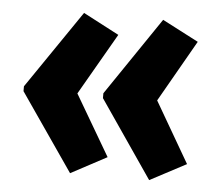

<svg xmlns="http://www.w3.org/2000/svg" viewBox="-41 -551 621 549"><g transform="rotate(5 270.0 -277.0)"><path d="M26 -283V-269L179 -47L282 -102L180 -276L282 -453L179 -507ZM254 -283V-269L406 -47L510 -102L409 -276L510 -453L406 -507Z"/></g></svg>

Font: Noto Sans Kannada ExtraCondensed ExtraBold
Style: Regular
Weight: 800
Width: 2
Designer: Jelle Bosma - Monotype Design Team
Foundry: Monotype Imaging Inc.
Version: Version 2.005